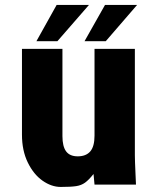

<svg xmlns="http://www.w3.org/2000/svg" viewBox="-20 -748 640 778"><path d="M69 -202.5V-550H233V-196.5Q233 -154.5 248 -134.5Q263 -114.5 295 -114.5Q328.5 -114.5 345.8 -134.5Q363 -154.5 363 -198.5V-550H526.5V-119Q526.5 -99 529 -45Q530 -28 531 0H363L359 -43Q339.5 -18.5 324.5 -7.8Q309.5 3 288.8 6.2Q268 9.5 226 9.5Q188.5 9.5 152.2 -16Q116 -41.5 92.5 -89.8Q69 -138 69 -202.5ZM405.5 -728H535.5L408.5 -581H322.5ZM209.5 -728H340.5L212.5 -581H127.5Z"/></svg>

Font: JuliaMono Black
Style: Regular
Weight: 900
Monospace: yes
Designer: cormullion
Foundry: corm
Version: Version 0.054; ttfautohint (v1.8.4)